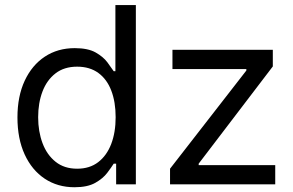

<svg xmlns="http://www.w3.org/2000/svg" viewBox="-20 -748 1189 779"><path d="M282.2 11.7Q213.9 11.7 161.6 -22.9Q109.4 -57.6 80.1 -121.3Q50.8 -185.1 50.8 -271.5Q50.8 -357.4 80.3 -420.7Q109.9 -483.9 162.1 -518.3Q214.4 -552.7 283.2 -552.7Q336.9 -552.7 367.9 -535.2Q398.9 -517.6 415.5 -495.4Q432.1 -473.1 441.4 -459H448.2V-727.5H531.2V0H451.2V-84H441.4Q432.1 -69.3 415 -46.6Q397.9 -23.9 366.5 -6.1Q335 11.7 282.2 11.7ZM293 -63.5Q343.8 -63.5 378.4 -90.1Q413.1 -116.7 431.2 -163.8Q449.2 -210.9 449.2 -272.5Q449.2 -334 431.6 -380.1Q414.1 -426.3 379.2 -451.9Q344.2 -477.5 293 -477.5Q240.2 -477.5 205.1 -450.2Q169.9 -422.9 152.3 -376.5Q134.8 -330.1 134.8 -272.5Q134.8 -214.4 152.6 -167Q170.4 -119.6 205.6 -91.6Q240.7 -63.5 293 -63.5ZM669.9 0V-63.5L979.5 -461.9V-467.8H679.7V-545.9H1086.9V-478.5L786.1 -84V-78.1H1096.7V0Z"/></svg>

Font: GitLab Sans
Style: Regular
Weight: 400
Designer: Rasmus Andersson
Foundry: Modifications by GitLab B.V., manufactured by rsms
Version: Version 4.000;git-c8fb6b7